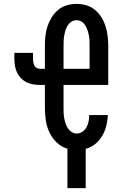

<svg xmlns="http://www.w3.org/2000/svg" viewBox="-20 -763 640 988"><path d="M327 205V2Q295 -7 271 -30.5Q247 -54 233.5 -83.5Q220 -113 215.5 -145.5Q211 -178 211 -210V-326H185Q167 -326 149.5 -329Q132 -332 116 -340Q100 -348 87.5 -361Q75 -374 67.5 -390Q60 -406 57 -424Q54 -442 54 -459V-491H150V-459Q150 -451 151.5 -442Q153 -433 157 -425.5Q161 -418 168.5 -413.5Q176 -409 185 -409H211V-525Q211 -551 213.5 -576.5Q216 -602 224 -626.5Q232 -651 245.5 -673Q259 -695 278.5 -711.5Q298 -728 323 -735.5Q348 -743 374 -743Q400 -743 425 -735.5Q450 -728 469.5 -711.5Q489 -695 502.5 -673Q516 -651 523.5 -626.5Q531 -602 534 -576.5Q537 -551 537 -525V-326H307V-210Q307 -196 307.5 -182Q308 -168 310.5 -154.5Q313 -141 317.5 -127.5Q322 -114 329.5 -102.5Q337 -91 349 -83.5Q361 -76 375 -76Q391 -76 404.5 -85.5Q418 -95 425.5 -109Q433 -123 436 -139Q439 -155 439 -171H535Q534 -143 527 -115.5Q520 -88 506 -64Q492 -40 470 -22Q448 -4 421 3V205ZM441 -409V-525Q441 -539 440.5 -552.5Q440 -566 437.5 -580Q435 -594 430.5 -607Q426 -620 419 -632Q412 -644 400 -651.5Q388 -659 374 -659Q360 -659 348 -651.5Q336 -644 328.5 -632Q321 -620 317 -607Q313 -594 310.5 -580Q308 -566 307.5 -552.5Q307 -539 307 -525V-409Z"/></svg>

Font: Iosevka Custom Medium Extended
Style: Regular
Weight: 500
Width: 7
Monospace: yes
Designer: Belleve Invis
Foundry: Belleve Invis
Version: Version 11.2.4; ttfautohint (v1.8.4)